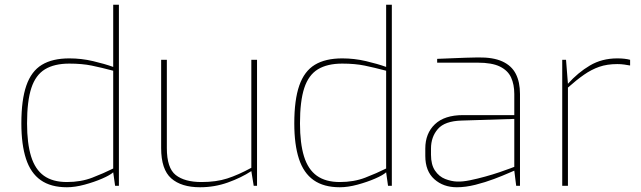

<svg xmlns="http://www.w3.org/2000/svg" viewBox="-20 -783 2702 809"><path d="M262 6Q194 6 151.5 -24Q109 -54 89.5 -114Q70 -174 70 -263Q70 -362 91 -422.5Q112 -483 156.5 -510Q201 -537 272 -537Q323 -537 372 -525.5Q421 -514 457 -501V-763H481V0H465L457 -57Q444 -45 410.5 -30.5Q377 -16 336.5 -5Q296 6 262 6ZM262 -16Q321 -16 369 -34.5Q417 -53 457 -73V-485Q408 -498 367 -506.5Q326 -515 272 -515Q209 -515 169.5 -491Q130 -467 112 -412Q94 -357 94 -263Q94 -179 111 -124Q128 -69 165 -42.5Q202 -16 262 -16Z M823 6Q744 6 701.5 -31.5Q659 -69 659 -159V-531H683V-159Q683 -75 720.5 -45.5Q758 -16 829 -16Q891 -16 937.5 -31Q984 -46 1039 -76V-531H1063V0H1049L1039 -62Q996 -34 940 -14Q884 6 823 6Z M1412 6Q1344 6 1301.5 -24Q1259 -54 1239.5 -114Q1220 -174 1220 -263Q1220 -362 1241 -422.5Q1262 -483 1306.5 -510Q1351 -537 1422 -537Q1473 -537 1522 -525.5Q1571 -514 1607 -501V-763H1631V0H1615L1607 -57Q1594 -45 1560.5 -30.5Q1527 -16 1486.5 -5Q1446 6 1412 6ZM1412 -16Q1471 -16 1519 -34.5Q1567 -53 1607 -73V-485Q1558 -498 1517 -506.5Q1476 -515 1422 -515Q1359 -515 1319.5 -491Q1280 -467 1262 -412Q1244 -357 1244 -263Q1244 -179 1261 -124Q1278 -69 1315 -42.5Q1352 -16 1412 -16Z M1905 6Q1848 6 1810 -28Q1772 -62 1772 -126V-157Q1772 -221 1812.5 -259.5Q1853 -298 1931 -298H2147V-387Q2147 -427 2133.5 -456.5Q2120 -486 2086.5 -502.5Q2053 -519 1992 -519H1822V-535Q1853 -536 1896 -538Q1939 -540 1994 -541Q2058 -542 2097 -524Q2136 -506 2153.5 -471.5Q2171 -437 2171 -387V0H2155L2147 -64Q2146 -64 2122.5 -53.5Q2099 -43 2062 -29Q2025 -15 1983.5 -4.5Q1942 6 1905 6ZM1905 -18Q1929 -17 1960.5 -23.5Q1992 -30 2024.5 -39Q2057 -48 2085 -57.5Q2113 -67 2130 -73.5Q2147 -80 2147 -80V-282L1925 -275Q1854 -273 1825 -239.5Q1796 -206 1796 -157V-131Q1796 -89 1813 -64Q1830 -39 1855.5 -29Q1881 -19 1905 -18Z M2349 0V-531H2365L2373 -430Q2415 -477 2465.5 -507Q2516 -537 2581 -537Q2597 -537 2610.5 -535.5Q2624 -534 2635 -531V-507Q2624 -509 2610.5 -511Q2597 -513 2581 -513Q2538 -513 2505 -501.5Q2472 -490 2440.5 -468Q2409 -446 2373 -414V0Z"/></svg>

Font: Exo Thin Thin
Style: Regular
Weight: 250
Version: Version 2.000